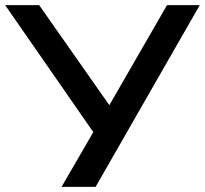

<svg xmlns="http://www.w3.org/2000/svg" viewBox="-27 -725 795 745"><path d="M212 0 347 -233V-195L-7 -705H125L400 -313H395L621 -705H748L344 0Z"/></svg>

Font: Nunito Sans 7pt SemiExpanded SemiBold
Style: Regular
Weight: 600
Width: 6
Designer: Vernon Adams
Foundry: Vernon Adams
Version: Version 3.101;gftools[0.9.27]